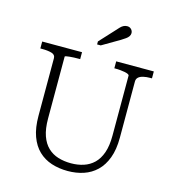

<svg xmlns="http://www.w3.org/2000/svg" viewBox="-134 -1048 1073 1178"><g transform="rotate(15 402.5 -459.5)"><path d="M205 -264Q205 -198 220.5 -154Q236 -110 264 -83.5Q292 -57 329.5 -45.5Q367 -34 411 -34Q454 -34 491 -46Q528 -58 555.5 -84.5Q583 -111 598.5 -155Q614 -199 614 -264V-645Q614 -650 606 -654Q598 -658 585 -660.5Q572 -663 556.5 -664.5Q541 -666 527 -666H518V-710H757V-666H746Q722 -666 702.5 -661.5Q683 -657 672 -647Q661 -637 661 -620V-263Q661 -188 641 -134.5Q621 -81 586 -47.5Q551 -14 504.5 1.5Q458 17 404 17Q348 17 300.5 1.5Q253 -14 218 -47.5Q183 -81 163.5 -134.5Q144 -188 144 -264V-630Q144 -652 120 -659Q96 -666 59 -666H48V-710H301V-666H292Q278 -666 262.5 -665.5Q247 -665 234 -663.5Q221 -662 213 -660.5Q205 -659 205 -656ZM462 -890 378 -799V-780H401L512 -845Q528 -855 539.5 -863Q551 -871 557.5 -880.5Q564 -890 564 -901Q564 -915 554 -925.5Q544 -936 528 -936Q515 -936 504 -930Q493 -924 483.5 -913.5Q474 -903 462 -890Z"/></g></svg>

Font: Roboto Serif ExtraLight
Style: Regular
Weight: 250
Version: Version 1.007